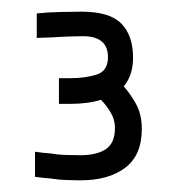

<svg xmlns="http://www.w3.org/2000/svg" viewBox="-20 -721 308 329"><path d="M165 -623Q165 -659 122 -659Q115 -659 99.5 -658.5Q84 -658 70 -657Q65 -657 56 -656.5Q47 -656 43 -656V-698Q62 -700 85 -700.5Q108 -701 120 -701Q168 -701 188 -680.5Q208 -660 208 -622Q208 -592 192 -573Q203 -561 213 -543Q223 -525 223 -500Q223 -455 194.5 -433.5Q166 -412 118 -412Q107 -412 93.5 -412.5Q80 -413 68 -415Q54 -416 40 -418V-461Q53 -459 67 -458Q78 -456 92 -455.5Q106 -455 117 -455Q146 -455 161.5 -465.5Q177 -476 177 -502Q177 -516 169.5 -528.5Q162 -541 153 -550Q131 -543 99 -543H81V-587H101Q125 -587 145 -593Q165 -599 165 -623Z"/></svg>

Font: Snippet
Style: Regular
Weight: 400
Designer: Gesine Todt
Foundry: Gesine Todt
Version: Version 1.000